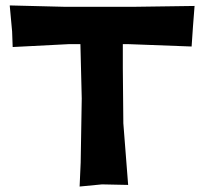

<svg xmlns="http://www.w3.org/2000/svg" viewBox="-20 -681 751 703"><path d="M15.6 -661.1 24.4 -565.4 26.4 -508.8 234.4 -519.5H274.4L279.3 -320.3L275.4 -85.9L271.5 2L353.5 -5.9L449.2 -3.9L431.6 -229.5L429.7 -431.6V-519.5H447.3L681.6 -510.7L686.5 -583L692.4 -659.2L477.5 -656.2H212.9Z"/></svg>

Font: MaokenAssortedSans-Lite
Style: Lite
Weight: 400
Version: Version 1.400